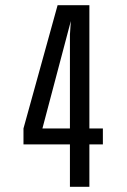

<svg xmlns="http://www.w3.org/2000/svg" viewBox="-20 -720 490 740"><path d="M249.5 0V-163.5H70.5V-225L202 -700H324.5V-225H376.5V-163.5H324.5V0ZM143.5 -225H249.5V-586L253 -639Z"/></svg>

Font: Trispace Condensed Light
Style: Regular
Weight: 300
Width: 3
Designer: Tyler Finck
Foundry: Etcetera Type Company
Version: Version 1.210; ttfautohint (v1.8.3)